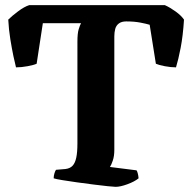

<svg xmlns="http://www.w3.org/2000/svg" viewBox="-20 -724 745 744"><path d="M428 0Q421 0 397.5 -2.5Q374 -5 342 -9Q310 -13 278 -17.5Q246 -22 221.5 -26Q197 -30 188 -33Q188 -43 191 -52.5Q194 -62 197 -66L233 -69Q251 -71 261 -81.5Q271 -92 275.5 -113Q280 -134 280 -168V-562Q280 -595 285 -611Q290 -627 294 -634H146L122 -477Q111 -472 87 -467.5Q63 -463 42 -463Q38 -478 32 -506.5Q26 -535 20 -572Q14 -609 12 -648Q26 -662 50 -680Q74 -698 93 -704H619Q639 -695 660.5 -679.5Q682 -664 693 -648Q689 -585 680 -538.5Q671 -492 662 -463Q642 -463 618.5 -467.5Q595 -472 584 -477L560 -628Q547 -632 523.5 -636.5Q500 -641 469 -641Q451 -641 440.5 -633Q430 -625 426.5 -612Q423 -599 423 -583V-143Q423 -119 417 -101.5Q411 -84 406 -77L509 -64Q511 -62 513.5 -53.5Q516 -45 517 -33Q501 -20 473.5 -10Q446 0 428 0Z"/></svg>

Font: Texturina 12pt
Style: Bold
Weight: 700
Designer: Guillermo Torres Carreño
Foundry: Omnibus-Type
Version: Version 1.002